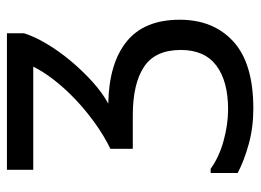

<svg xmlns="http://www.w3.org/2000/svg" viewBox="-116 -618 733 540"><g transform="rotate(-90 250.0 -347.5)"><path d="M43 -694H427V-646Q418 -617 397.5 -582.5Q377 -548 349.5 -515Q322 -482 290.5 -453.5Q259 -425 229 -409Q342 -407 403.5 -357.5Q465 -308 465 -208Q465 -113 403.5 -57Q342 -1 215 -1Q162 -1 115 -14Q68 -27 34 -45V-121H46Q79 -97 125 -84.5Q171 -72 213 -72Q292 -72 336 -105Q380 -138 380 -205Q380 -277 332.5 -308.5Q285 -340 196 -340H102V-403Q139 -421 175 -447Q211 -473 241.5 -502Q272 -531 296 -562Q320 -593 333 -620H43Z"/></g></svg>

Font: D2Coding
Style: Regular
Weight: 400
Monospace: yes
Designer: Yong-Rak Park; Jeong-Hwan Yoon; Sang-Min Lee;
Foundry: NHN Corporation
Version: Version 1.3.2; Build 20180524